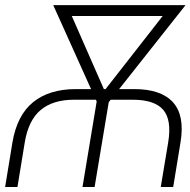

<svg xmlns="http://www.w3.org/2000/svg" viewBox="-61 -748 762 768"><path d="M8.8 0H-40.5L-11.2 -178.7Q7.3 -287.6 71.8 -339.6Q136.2 -391.6 242.2 -391.6H303.2L151.9 -727.5H681.2L415.5 -391.6H476.6Q583 -391.6 630.9 -338.9Q678.7 -286.1 661.1 -178.7L631.8 0H582L611.8 -178.7Q626.5 -268.6 591.8 -308.8Q557.1 -349.1 469.7 -349.1H381.8L374 -339.4L317.4 0H269L325.7 -341.8L322.8 -349.1H234.9Q150.9 -349.1 101.8 -308.1Q52.7 -267.1 38.1 -178.7ZM354.5 -391.6H361.3L589.8 -684.1H226.1Z"/></svg>

Font: Inter Display Extra Light
Style: Italic
Weight: 200
Italic angle: -9.39999°
Designer: Rasmus Andersson
Foundry: rsms
Version: Version 4.000;git-4fc901f